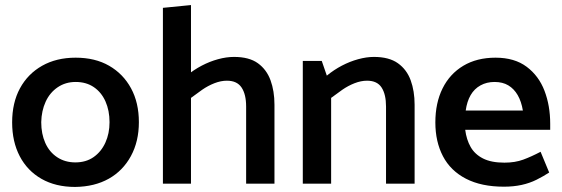

<svg xmlns="http://www.w3.org/2000/svg" viewBox="-20 -726 2222 759"><path d="M277 13Q200 13 144 -19Q88 -51 58 -108.5Q28 -166 28 -242Q28 -320 59 -377Q90 -434 146.5 -466Q203 -498 279 -498Q356 -498 411.5 -466Q467 -434 498 -377Q529 -320 529 -243Q529 -167 497.5 -109Q466 -51 410 -19.5Q354 12 277 13ZM278 -84Q320 -84 350 -105Q380 -126 396.5 -162Q413 -198 413 -243Q413 -289 397 -325Q381 -361 351 -381.5Q321 -402 279 -402Q239 -402 208 -381Q177 -360 160.5 -324Q144 -288 143 -243Q143 -197 159 -161Q175 -125 206 -104.5Q237 -84 278 -84Z M735 -339Q756 -355 779 -371Q802 -387 827.5 -397Q853 -407 877 -407Q917 -407 935 -380Q953 -353 953 -305V0H1065V-312Q1065 -366 1049.5 -408.5Q1034 -451 999.5 -476Q965 -501 905 -501Q875 -501 842 -492Q809 -483 777.5 -466.5Q746 -450 718 -427ZM735 0V-706L624 -695V0Z M1289 0V-339Q1310 -355 1333 -371Q1356 -387 1381.5 -397Q1407 -407 1431 -407Q1471 -407 1488.5 -380Q1506 -353 1506 -305V0H1619V-312Q1619 -366 1603.5 -408.5Q1588 -451 1553 -476Q1518 -501 1458 -501Q1429 -501 1396 -492Q1363 -483 1331.5 -466.5Q1300 -450 1272 -427L1252 -485H1177V0Z M2155 -213V-237Q2155 -308 2132.5 -367Q2110 -426 2062 -462Q2014 -498 1939 -498Q1865 -498 1811.5 -466Q1758 -434 1729.5 -376.5Q1701 -319 1701 -242Q1701 -166 1731 -108.5Q1761 -51 1822 -19.5Q1883 12 1972 12Q2010 12 2042 5Q2074 -2 2101 -15.5Q2128 -29 2151 -44L2117 -126Q2081 -107 2048.5 -95Q2016 -83 1974 -83Q1922 -83 1889.5 -99.5Q1857 -116 1840.5 -145Q1824 -174 1819 -213ZM1821 -289Q1826 -325 1840.5 -350Q1855 -375 1879.5 -388.5Q1904 -402 1935 -402Q1967 -402 1989.5 -388.5Q2012 -375 2026.5 -350Q2041 -325 2047 -289Z"/></svg>

Font: Catamaran SemiBold
Style: Regular
Weight: 600
Designer: Pria Ravichandran
Version: Version 2.000